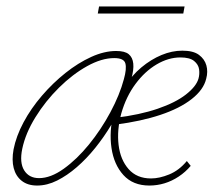

<svg xmlns="http://www.w3.org/2000/svg" viewBox="-20 -570 671 595"><path d="M95 5Q66 5 47.5 -9.5Q29 -24 22.5 -49Q16 -74 22 -107Q30 -148 53 -191Q76 -234 110 -273.5Q144 -313 183 -344Q222 -375 262.5 -393.5Q303 -412 340 -412Q367 -412 379 -402Q391 -392 393 -373Q395 -354 387 -326Q380 -293 363.5 -256.5Q347 -220 324.5 -182.5Q302 -145 275 -111.5Q248 -78 218 -52Q188 -26 157 -10.5Q126 5 95 5ZM101 -18Q137 -18 177.5 -47Q218 -76 255.5 -122Q293 -168 322 -222Q351 -276 364 -325Q373 -357 368.5 -373.5Q364 -390 334 -390Q295 -390 250 -365Q205 -340 163 -298.5Q121 -257 90 -207Q59 -157 49 -109Q40 -66 55 -42Q70 -18 101 -18ZM443 5Q392 5 362.5 -27.5Q333 -60 325.5 -111.5Q318 -163 332 -219Q343 -264 365.5 -300Q388 -336 418 -361Q448 -386 480.5 -399.5Q513 -413 545 -413Q579 -413 596.5 -400Q614 -387 619.5 -367.5Q625 -348 619 -326Q611 -292 574 -263Q537 -234 477 -214Q417 -194 339 -184L338 -205Q413 -214 468.5 -233Q524 -252 556 -277Q588 -302 595 -326Q599 -340 597 -355Q595 -370 581.5 -381Q568 -392 539 -392Q502 -392 465.5 -370.5Q429 -349 400 -310Q371 -271 356 -219Q342 -167 347.5 -121Q353 -75 378.5 -46Q404 -17 448 -17Q474 -17 504.5 -29.5Q535 -42 559 -71L571 -56Q555 -37 534 -23Q513 -9 490 -2Q467 5 443 5ZM283 -528 287 -550H552L548 -528Z"/></svg>

Font: Ysabeau Office Thin
Style: Italic
Weight: 250
Italic angle: -12°
Designer: Christian Thalmann (Catharsis Fonts)
Version: Version 2.001;gftools[0.9.30]; featfreeze: tnum,lnum,ss02